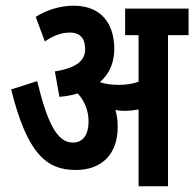

<svg xmlns="http://www.w3.org/2000/svg" viewBox="-20 -652 680 672"><path d="M392 -208C392 -231 389 -250 384 -267C395 -265 406 -264 417 -264C433 -264 449 -266 465 -269V0H568V-529H640V-622H418V-529H465V-366C443 -358 420 -355 398 -355C375 -355 351 -357 331 -364L330 -365C363 -393 380 -433 380 -481C380 -561 341 -632 238 -632C190 -632 143 -617 105 -593L137 -507C166 -527 195 -538 224 -538C262 -538 278 -516 278 -480C278 -443 253 -415 172 -402L188 -313C212 -315 233 -319 252 -325C277 -298 290 -263 290 -227C290 -181 271 -153 235 -153C178 -153 145 -226 110 -368L19 -339C75 -115 142 -57 245 -57C335 -57 392 -111 392 -208Z"/></svg>

Font: Noto Sans Devanagari ExtraCondensed SemiBold
Style: Regular
Weight: 600
Width: 2
Designer: Jelle Bosma - Monotype Design Team
Foundry: Monotype Imaging Inc.
Version: Version 2.004